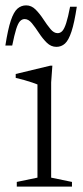

<svg xmlns="http://www.w3.org/2000/svg" viewBox="-31 -695 309 715"><path d="M164 -450.5 159.5 -388V-33.5L237 -17.5V0H31.5V-17.5L108.5 -33.5V-380.5Q103 -383 89.5 -387.5Q76 -392 59.5 -396.8Q43 -401.5 27.5 -405V-419.5L156.5 -450.5ZM255 -670Q246 -610 235.2 -577.5Q224.5 -545 211 -532.8Q197.5 -520.5 179 -520.5Q159 -520.5 143.2 -536Q127.5 -551.5 114 -572.2Q100.5 -593 87.8 -608.5Q75 -624 61 -624Q51 -624 43.5 -616Q36 -608 29.2 -586.5Q22.5 -565 14.5 -525.5H-11Q-1.5 -586 9.2 -618.2Q20 -650.5 34 -662.8Q48 -675 66.5 -675Q86 -675 101.5 -659.5Q117 -644 130.5 -623.2Q144 -602.5 156.8 -587Q169.5 -571.5 183.5 -571.5Q193.5 -571.5 201 -579.5Q208.5 -587.5 215.5 -609Q222.5 -630.5 230 -670Z"/></svg>

Font: Newsreader 16pt 16pt Light
Style: Regular
Weight: 300
Version: Version 1.003